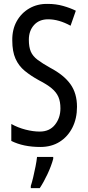

<svg xmlns="http://www.w3.org/2000/svg" viewBox="-20 -744 453 985"><path d="M375 -196Q375 -136 351.5 -89.5Q328 -43 286 -16.5Q244 10 187 10Q100 10 38 -21V-108Q72 -89 111 -79Q150 -69 184 -69Q234 -69 262 -104Q290 -139 290 -188Q290 -223 279.5 -247Q269 -271 245 -291Q221 -311 180 -332Q138 -355 107 -380.5Q76 -406 59.5 -443Q43 -480 43 -536Q42 -592 65.5 -634.5Q89 -677 130.5 -701Q172 -725 225 -724Q267 -724 304 -713.5Q341 -703 369 -689L342 -612Q282 -645 227 -645Q181 -645 154.5 -615.5Q128 -586 128 -540Q128 -503 138 -479.5Q148 -456 172.5 -437.5Q197 -419 238 -396Q308 -359 341.5 -312Q375 -265 375 -196ZM253 71Q243 108 223.5 149.5Q204 191 184 221H138V210Q144 192 150.5 164.5Q157 137 162.5 109Q168 81 170 61H253Z"/></svg>

Font: Noto Sans Georgian ExtraCondensed
Style: Regular
Weight: 400
Width: 2
Designer: Monotype Design Team, Akaki Razmadze
Foundry: Google LLC
Version: Version 2.005; ttfautohint (v1.8.4.7-5d5b)